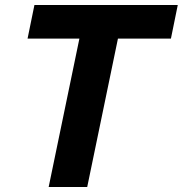

<svg xmlns="http://www.w3.org/2000/svg" viewBox="-20 -749 732 769"><path d="M174.9 0 300.9 -608.4H455.3L329.3 0ZM90.4 -594.4 117.9 -729H692L664.6 -594.4Z"/></svg>

Font: Mona Sans ExtraLight
Style: Italic
Weight: 200
Italic angle: -11.6951°
Designer: Deni Anggara
Foundry: GitHub
Version: Version 2.000